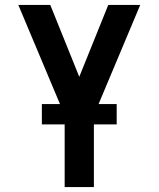

<svg xmlns="http://www.w3.org/2000/svg" viewBox="-20 -755 640 775"><path d="M241 0V-290L54 -735H183L300 -445L417 -735H546L359 -290V0ZM149 -253V-335H451V-253Z"/></svg>

Font: Iosevka Aile
Style: Bold
Weight: 700
Designer: Belleve Invis
Foundry: Belleve Invis
Version: Version 28.0.1; ttfautohint (v1.8.4)